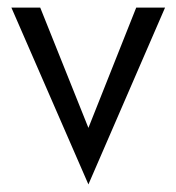

<svg xmlns="http://www.w3.org/2000/svg" viewBox="-20 -460 465 506"><path d="M213 26 415 -440H339L213 -123L86 -440H10Z"/></svg>

Font: GI
Style: Regular
Weight: 400
Designer: Alfredo Marco Pradil
Version: Version 1.01 2015